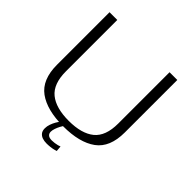

<svg xmlns="http://www.w3.org/2000/svg" viewBox="-213 -837 1148 1148"><g transform="rotate(45 361.0 -263.0)"><path d="M350.5 4Q488 4 562.5 -50.2Q637 -104.5 637 -230.5V-674.5H571.5V-240.5Q571.5 -134 515.2 -88.2Q459 -42.5 350.5 -42.5Q242 -42.5 185.8 -88.2Q129.5 -134 129.5 -240.5V-674.5H64V-230.5Q64 -104.5 138.5 -50.2Q213 4 350.5 4ZM352.5 147Q368 147 383.2 145.2Q398.5 143.5 410.2 140.5Q422 137.5 427.5 135.5L424.5 100.5Q419 103 408.5 105.8Q398 108.5 385.5 110.2Q373 112 362 112Q340.5 112 330.5 103.2Q320.5 94.5 320.5 79Q320.5 66.5 326 50.5Q331.5 34.5 339.2 20.2Q347 6 351 0H316.5Q311 6.5 302.5 21Q294 35.5 287.5 53.8Q281 72 281 90Q281 111 290.8 123.5Q300.5 136 316.5 141.5Q332.5 147 352.5 147Z"/></g></svg>

Font: Anybody SemiExpanded Light
Style: Regular
Weight: 300
Width: 6
Version: Version 1.113;gftools[0.9.25]